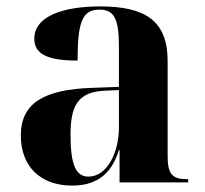

<svg xmlns="http://www.w3.org/2000/svg" viewBox="-20 -569 639 599"><path d="M205 10C269 10 325 -15 351 -101H353V0H567V-10H563C518 -10 503 -26 503 -81V-379C503 -504 433 -549 293 -549C180 -549 87 -520 87 -448C87 -398 133 -380 222 -380C222 -501 237 -539 290 -539C335 -539 351 -512 351 -425V-298L269 -295C119 -290 45 -249 45 -146C45 -51 105 10 205 10ZM256 -18C218 -18 200 -52 200 -149C200 -243 226 -282 306 -286L351 -288V-171C351 -93 314 -18 256 -18Z"/></svg>

Font: Noto Serif Display
Style: Bold
Weight: 700
Designer: Monotype Design Team
Foundry: Monotype Imaging Inc.
Version: Version 2.009